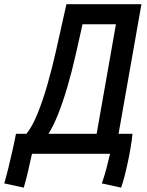

<svg xmlns="http://www.w3.org/2000/svg" viewBox="-75 -713 681 890"><path d="M35.2 156.7 -55.2 137.2Q-46.4 106.9 -36.1 65.2Q-25.9 23.4 -16.4 -19Q-6.8 -61.5 -1 -92.8H47.4Q73.7 -124.5 98.4 -184.8Q123 -245.1 144.8 -321Q166.5 -397 184.1 -475.1L232.9 -693.4H580.6L474.6 -92.8H539.1Q536.6 -65.4 530.8 -30.3Q524.9 4.9 517.1 41Q509.3 77.1 501.2 107.7Q493.2 138.2 486.3 156.7L397 137.2Q408.7 104 418.5 67.4Q428.2 30.8 435.1 0H73.2Q64 42 54.9 81.1Q45.9 120.1 35.2 156.7ZM373 -92.8 462.4 -600.6H307.6L276.4 -461.9Q258.8 -383.3 237.8 -311.8Q216.8 -240.2 194.3 -183.6Q171.9 -127 149.4 -92.8Z"/></svg>

Font: Cascadia Mono
Style: Italic
Weight: 400
Italic angle: -10°
Monospace: yes
Designer: Aaron Bell
Foundry: Saja Typeworks
Version: Version 2404.023; ttfautohint (v1.8.4)